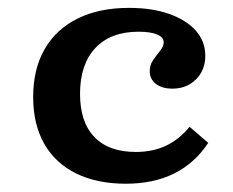

<svg xmlns="http://www.w3.org/2000/svg" viewBox="-20 -448 583 480"><path d="M294.6 11.3Q222.1 11.3 170.2 -14.4Q118.3 -40 90.6 -88.6Q62.9 -137.2 62.9 -205.3Q62.9 -275.4 91.6 -325.2Q120.4 -375.1 174.2 -401.7Q228 -428.3 302.7 -428.3Q360.1 -428.3 402.9 -413.2Q445.7 -398.1 469.5 -371.4Q493.2 -344.8 493.2 -308.4Q493.2 -272.7 470 -249.6Q446.8 -226.4 411 -226.4Q384.9 -226.4 369.6 -238.4Q354.3 -250.4 354.3 -269.8Q354.3 -286.1 363.2 -298.4Q372 -310.8 380.6 -321.6Q389.2 -332.3 389.2 -342.1Q389.2 -354.9 372.7 -361.8Q356.2 -368.7 326.5 -368.7Q256.7 -368.7 218.4 -328Q180.1 -287.3 180.1 -213.4Q180.1 -142.8 216 -105.4Q251.8 -68.1 319.8 -68.1Q361.5 -68.1 394.7 -83.6Q427.8 -99.2 453.9 -131L500.6 -90.9Q467.1 -40.1 415.6 -14.4Q364.2 11.3 294.6 11.3Z"/></svg>

Font: Playfair 5pt SemiExpanded Light
Style: Regular
Weight: 300
Width: 6
Designer: Claus Eggers Sørensen
Foundry: Claus Eggers Sørensen
Version: Version 2.203